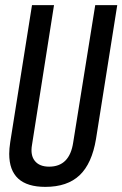

<svg xmlns="http://www.w3.org/2000/svg" viewBox="-20 -720 478 750"><path d="M157 10Q16 10 16 -119Q16 -131 17 -140.5Q18 -150 20 -165L105 -700H191L105 -154Q98 -114 116 -91.5Q134 -69 172 -69Q252 -69 266 -164L352 -700H438L355 -177Q339 -81 291 -35.5Q243 10 157 10Z"/></svg>

Font: Georama Condensed Medium
Style: Italic
Weight: 500
Width: 3
Italic angle: -9°
Designer: Jean-Baptiste Levee
Foundry: Production Type
Version: Version 1.000